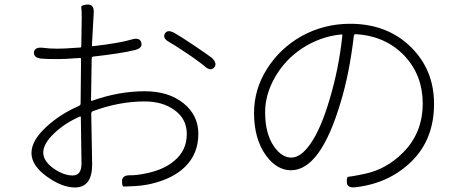

<svg xmlns="http://www.w3.org/2000/svg" viewBox="-20 -808 2040 848"><path d="M311 20Q255 20 190 -26Q119 -76 119 -132Q119 -188 186 -249Q246 -304 328 -340Q336 -343 336 -351L338 -547Q338 -552 333 -552L271 -548Q252 -547 233 -547Q186 -547 164 -549Q128 -552 130 -577Q133 -601 169 -597Q197 -593 233 -593Q251 -593 269 -594L333 -598Q339 -598 339 -604L341 -730Q341 -764 339 -775Q337 -786 366 -788Q396 -789 394 -752L386 -608Q386 -603 391 -604Q511 -618 563 -634Q597 -644 604 -620Q611 -596 576 -587Q516 -572 391 -558Q385 -557 385 -551L382 -366Q382 -361 387 -363Q505 -405 619 -405Q725 -405 790.5 -352Q856 -299 856 -217Q856 -129 798 -72Q745 -19 647 4Q605 14 550 15Q532 16 526 16Q519 16 519 -9Q520 -35 556 -34Q580 -33 624 -42Q703 -58 749 -97Q805 -143 805 -216Q805 -284 749 -323Q697 -360 619 -360Q506 -360 390 -317Q383 -314 383 -306L387 -82Q387 20 311 20ZM340 -86 337 -290Q337 -295 332 -293Q266 -264 218.5 -218.5Q171 -173 171 -134.5Q171 -96 218 -63Q262 -33 301 -33Q340 -33 340 -86ZM925 -509Q908 -492 882 -517Q876 -523 824 -560Q809 -570 794 -580Q751 -609 728 -622Q697 -639 708 -659Q719 -680 751 -662Q775 -649 839 -606Q907 -560 916 -552Q942 -527 925 -509Z M1550 19Q1513 23 1512 -2Q1510 -27 1519.5 -27.5Q1529 -28 1560 -34Q1577 -37 1594 -41Q1687 -61 1760 -134Q1847 -221 1847 -351Q1847 -474 1768 -560Q1683 -650 1550 -657Q1544 -657 1543 -651Q1523 -482 1485 -358Q1396 -56 1265 -56Q1203 -56 1155 -121Q1102 -194 1102 -309Q1102 -413 1159 -503.5Q1216 -594 1311 -648Q1411 -703 1526 -703Q1692 -703 1797 -598Q1897 -498 1897 -349Q1897 -193 1798 -95.5Q1699 2 1550 19ZM1349 -170Q1397 -237 1436 -370Q1477 -507 1492 -651Q1493 -656 1488 -656Q1394 -647 1312 -593Q1237 -542 1194 -466Q1151 -390 1151 -313Q1151 -216 1191 -160Q1225 -112 1266.5 -112Q1308 -112 1349 -170Z"/></svg>

Font: Resource Han Rounded KR Light
Style: Regular
Weight: 300
Designer: Cyano Hao (round all glyphs); Ryoko NISHIZUKA 西塚涼子 (kana, bopomofo & ideographs); Paul D. Hunt (Latin, Greek & Cyrillic)
Foundry: Cyano Hao
Version: 0.990